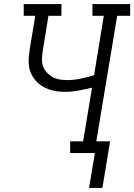

<svg xmlns="http://www.w3.org/2000/svg" viewBox="-20 -755 662 947"><path d="M419 172 448 0H326V-58H390L434 -323Q400 -314 366.5 -308Q333 -302 300 -302Q279 -302 258.5 -305Q238 -308 219 -315Q200 -322 183.5 -333Q167 -344 154.5 -359Q142 -374 133.5 -392.5Q125 -411 122.5 -431Q120 -451 122 -472.5Q124 -494 127 -515L154 -677H97V-735H283V-677H219L191 -505Q188 -486 187 -466.5Q186 -447 192 -429.5Q198 -412 210 -398.5Q222 -385 237.5 -376Q253 -367 271.5 -363.5Q290 -360 310 -360Q344 -360 377.5 -367Q411 -374 444 -384L492 -677H436V-735H622V-677H558L455 -58H523L485 172Z"/></svg>

Font: Iosevka Slab LtExObl
Style: Regular
Weight: 300
Width: 7
Italic angle: -9°
Monospace: yes
Designer: Belleve Invis
Foundry: Belleve Invis
Version: Version 11.1.0; ttfautohint (v1.8.3)